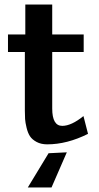

<svg xmlns="http://www.w3.org/2000/svg" viewBox="-20 -623 436 842"><path d="M15 -395V-472H91V-603H209V-472H347V-395H209V-147Q209 -71 253 -71Q293 -71 346 -114L366 -36Q274 10 187 10Q160 10 140.5 -0.5Q121 -11 111.5 -25.5Q102 -40 96.5 -63Q91 -86 90 -101Q89 -116 89 -138V-395ZM102 199 193 49 273 45 206 199Z"/></svg>

Font: Coval
Style: Bold
Weight: 700
Foundry: Context Ltd
Version: Version 001.000